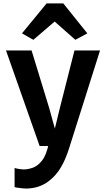

<svg xmlns="http://www.w3.org/2000/svg" viewBox="-20 -851 606 1119"><path d="M65 239V128Q73.5 131 91.2 133.8Q109 136.5 119 136.5Q141.5 136.5 170.5 126.8Q199.5 117 225 84.8Q250.5 52.5 264 -14L271 0H211L15 -557H164L266.5 -222L312.5 -55.5H288.5L329 -222L414 -557H563L382 15.5Q350 115.5 303.8 167.5Q257.5 219.5 204 236.5Q190.5 241.5 169.2 244.8Q148 248 132.5 248Q125 248 110.2 246.5Q95.5 245 81.8 243Q68 241 65 239ZM174.5 -619 108 -656.5 251.5 -831H349L489 -656.5L419 -619L298.5 -725.5Z"/></svg>

Font: Merriweather Sans SemiBold
Style: Regular
Weight: 600
Designer: Eben Sorkin
Foundry: Eben Sorkin
Version: Version 2.001